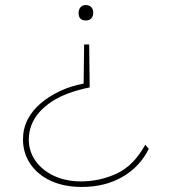

<svg xmlns="http://www.w3.org/2000/svg" viewBox="-20 -564 707 760"><path d="M333 -388 335 -218Q290 -209 252 -195Q214 -181 184.5 -161.5Q155 -142 135 -119Q115 -96 104.5 -69Q94 -42 94 -12Q94 35 120.5 72.5Q147 110 193.5 132Q240 154 301 154Q375 154 442 123Q509 92 555 9L569 25Q534 96 465 136Q396 176 304 176Q233 176 180.5 151.5Q128 127 99.5 84Q71 41 71 -12Q71 -55 89.5 -91Q108 -127 141 -155Q174 -183 217.5 -203.5Q261 -224 311 -233L313 -388ZM349 -513Q349 -500 341.5 -491.5Q334 -483 320 -483Q305 -483 298 -490.5Q291 -498 291 -513Q291 -526 298.5 -535Q306 -544 320 -544Q333 -544 341 -536Q349 -528 349 -513Z"/></svg>

Font: Lexend Peta Thin
Style: Regular
Weight: 250
Version: Version 1.007